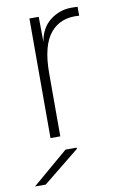

<svg xmlns="http://www.w3.org/2000/svg" viewBox="-114 -574 502 811"><g transform="rotate(-10 137.0 -168.5)"><path d="M251 -527Q270 -527 278 -526V-488Q199 -495 155 -442Q111 -389 111 -271V0H69V-513H109L110 -405Q120 -465 160.5 -496Q201 -527 251 -527ZM-31 190 123 59H171V64L15 190Z"/></g></svg>

Font: Nacelle UltraLight
Style: Regular
Weight: 200
Designer: Sora Sagano
Foundry: Sora Sagano
Version: Version 1.000;FEAKit 1.0